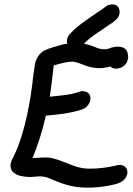

<svg xmlns="http://www.w3.org/2000/svg" viewBox="-20 -848 604 875"><path d="M189 -321 211 -323C263 -328 298 -333 337 -344L353 -349C365 -352 378 -363 384 -373C398 -396 394 -421 374 -429C366 -432 355 -435 346 -431L329 -426C299 -416 270 -414 222 -409L207 -407C207 -409 207 -411 208 -416C216 -465 219 -506 225 -550C256 -558 281 -567 312 -567C352 -563 380 -533 448 -538C463 -540 472 -542 483 -545C484 -544 489 -540 493 -538H494C519 -527 563 -546 564 -588V-590L563 -599C558 -645 504 -639 474 -626C460 -621 433 -624 419 -631C397 -641 368 -650 337 -652C307 -654 282 -650 258 -643C231 -635 210 -631 183 -618H182L181 -617C156 -603 144 -578 139 -555V-553C137 -538 134 -523 132 -507C121 -396 94 -242 44 -139L36 -123C9 -68 57 -49 76 -46L93 -43C113 -40 134 -42 154 -44C173 -46 194 -41 213 -32C246 -18 284 -2 330 4C389 12 457 4 507 -9H508L519 -13C527 -15 541 -23 550 -34C575 -68 553 -104 514 -95L501 -92H500C498 -91 486 -89 470 -86C441 -81 394 -77 361 -81C310 -88 270 -116 214 -128C180 -134 149 -127 128 -128C152 -183 173 -251 189 -321ZM357 -643 373 -659C391 -677 423 -698 453 -718C471 -730 484 -740 490 -743H491L500 -751C511 -758 521 -770 524 -783C528 -801 522 -828 493 -828C485 -828 472 -826 462 -818L451 -810C415 -784 357 -749 317 -712L301 -696C258 -653 310 -597 357 -643Z"/></svg>

Font: Stray Cat
Style: BlkObl
Weight: 900
Version: Version 1.0